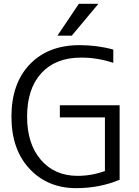

<svg xmlns="http://www.w3.org/2000/svg" viewBox="-20 -977 727 1007"><path d="M397.5 -740.2Q491.2 -740.2 574.2 -716.8V-647.5Q487.3 -675.8 404.3 -674.8Q271.5 -674.8 196.8 -593.3Q122.1 -511.7 122.1 -365.2Q122.1 -222.7 194.3 -138.7Q266.6 -54.7 386.7 -54.7Q460.9 -54.7 530.3 -80.1V-361.3H293.9V-424.8H607.4V-34.2Q502 9.8 379.9 9.8Q229.5 9.8 134.8 -91.8Q40 -193.4 40 -365.2Q40 -539.1 136.2 -639.6Q232.4 -740.2 397.5 -740.2ZM393.6 -957H496.1L356.4 -790H281.2Z"/></svg>

Font: Mgen+ 1c regular
Style: Regular
Weight: 400
Designer: [Source Han Sans]
Ryoko NISHIZUKA  (kana & ideographs); Paul D. Hunt (Latin, Greek & Cyrillic); Wenlong ZHANG  (bopomofo
Version: Version 1.059.20150602